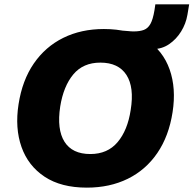

<svg xmlns="http://www.w3.org/2000/svg" viewBox="-20 -849 887 880"><path d="M65 -371Q82 -481 135 -558Q188 -635 270 -675.5Q352 -716 456 -716Q575 -716 651 -666.5Q727 -617 757.5 -530.5Q788 -444 771 -335Q754 -225 701 -147.5Q648 -70 565.5 -29.5Q483 11 378 11Q260 11 184.5 -39Q109 -89 78.5 -175.5Q48 -262 65 -371ZM256 -361Q240 -256 275.5 -199.5Q311 -143 394 -143Q473 -143 519 -197.5Q565 -252 579 -345Q596 -449 559.5 -505.5Q523 -562 440 -562Q361 -562 316 -508Q271 -454 256 -361ZM566 -624 537 -709Q555 -708 568 -706.5Q581 -705 593 -705Q621 -705 639.5 -712Q658 -719 669.5 -739.5Q681 -760 688 -802L692 -829H847L839 -781Q832 -740 810 -704.5Q788 -669 755 -646.5Q722 -624 681 -624Z"/></svg>

Font: Mulish Black
Style: Italic
Weight: 900
Italic angle: -9°
Designer: Vernon Adams
Foundry: Vernon Adams
Version: Version 3.603; ttfautohint (v1.8.3)